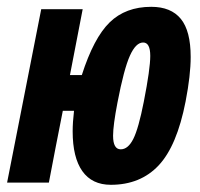

<svg xmlns="http://www.w3.org/2000/svg" viewBox="-37 -525 574 552"><path d="M310.1 -95.7Q331.1 -95.7 346.2 -125.5Q361.3 -155.3 376.5 -232.9Q395 -327.1 395 -364.3Q395 -402.8 374.5 -402.8Q353.5 -402.8 336.4 -364.7Q319.3 -326.7 300.8 -230.5Q288.1 -164.6 288.1 -134.8Q288.1 -95.7 310.1 -95.7ZM397.9 -505.4Q454.6 -505.4 482.9 -470.7Q511.2 -436 511.2 -361.3Q511.2 -308.6 496.6 -233.4Q471.7 -105.5 419.2 -49.6Q366.7 6.3 281.7 6.3Q227.5 6.3 199.7 -33Q171.9 -72.3 171.9 -147.5Q171.9 -172.9 175.8 -206.5H143.6Q135.3 -165 123.3 -103.3Q111.3 -41.5 103.5 0H-16.6L81.5 -498.5H200.7L164.1 -309.1H198.2Q232.4 -416 278.3 -460.7Q324.2 -505.4 397.9 -505.4Z"/></svg>

Font: Fantasque Sans Mono
Style: Bold Italic
Weight: 700
Italic angle: -11°
Monospace: yes
Designer: Jany Belluz
Version: Version 1.7.1